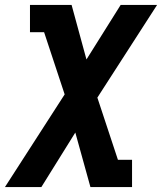

<svg xmlns="http://www.w3.org/2000/svg" viewBox="-58 -540 678 775"><path d="M-38 215 203 -159 120 -410H63V-520H231L291 -300L429 -520H576L335 -146L418 105H475V215H307L246 -5L109 215Z"/></svg>

Font: Iosevka Etoile XBdObl
Style: Regular
Weight: 800
Italic angle: -9°
Designer: Belleve Invis
Foundry: Belleve Invis
Version: Version 15.5.2; ttfautohint (v1.8.4)